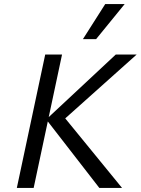

<svg xmlns="http://www.w3.org/2000/svg" viewBox="-20 -927 694 947"><path d="M470 0 208 -338 551 -658H654L276 -320L288 -360L582 0ZM63 0 203 -658H286L146 0ZM389 -734 499 -907H595L454 -734Z"/></svg>

Font: Ysabeau Infant Medium
Style: Italic
Weight: 500
Italic angle: -12°
Designer: Christian Thalmann (Catharsis Fonts)
Version: Version 2.001;gftools[0.9.30]; featfreeze: ss01,ss02,lnum